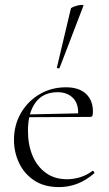

<svg xmlns="http://www.w3.org/2000/svg" viewBox="-20 -751 445 783"><path d="M221 12Q160 12 119 -15.5Q78 -43 57.5 -87Q37 -131 37 -180Q37 -241 65 -289.5Q93 -338 141 -366.5Q189 -395 249 -395Q302 -395 330.5 -368.5Q359 -342 359 -296Q359 -285 357 -279.5Q355 -274 347 -274H298Q303 -324 279.5 -349.5Q256 -375 215 -375Q156 -375 125 -333Q94 -291 94 -218Q94 -161 112.5 -116.5Q131 -72 167 -46Q203 -20 253 -20Q279 -20 306 -28Q333 -36 357 -54Q359 -56 362.5 -51.5Q366 -47 364 -44Q329 -14 293.5 -1Q258 12 221 12ZM81 -273 80 -284 310 -289V-274ZM223 -474Q222 -471 216.5 -472.5Q211 -474 212 -476L269 -716Q270 -719 278 -722.5Q286 -726 296.5 -728.5Q307 -731 314.5 -731Q322 -731 320 -727Z"/></svg>

Font: Cormorant Light
Style: Regular
Weight: 300
Designer: Christian Thalmann (Catharsis Fonts)
Foundry: Catharsis Fonts
Version: Version 4.000